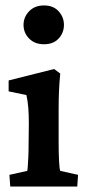

<svg xmlns="http://www.w3.org/2000/svg" viewBox="-20 -685 319 705"><path d="M17.6 0 14.6 -43 80.1 -57.6Q81.1 -61.5 82 -74.2Q83 -86.9 84 -107.9Q85 -128.9 85 -157.2L85.9 -231.4Q85.9 -261.7 84 -287.6Q82 -313.5 77.1 -335.9L11.7 -349.6V-389.6L178.7 -431.6L201.2 -415Q198.2 -384.8 196.8 -354Q195.3 -323.2 195.3 -283.2V-160.2Q195.3 -124 196.8 -94.7Q198.2 -65.4 201.2 -57.6L266.6 -43L263.7 0ZM141.6 -522.5Q107.4 -522.5 86.9 -543.5Q66.4 -564.5 66.4 -593.8Q66.4 -622.1 86.9 -643.6Q107.4 -665 141.6 -665Q175.8 -665 195.3 -643.6Q214.8 -622.1 214.8 -593.8Q214.8 -564.5 195.3 -543.5Q175.8 -522.5 141.6 -522.5Z"/></svg>

Font: Crimson Pro SemiBold
Style: Regular
Weight: 600
Designer: Jacques Le Bailly
Foundry: Baron von Fonthausen
Version: Version 1.003